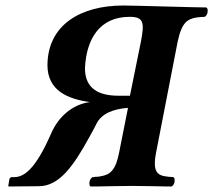

<svg xmlns="http://www.w3.org/2000/svg" viewBox="-20 -674 773 696"><path d="M427 -654C271 -654 153 -583 152 -438C152 -346 225 -315 306 -304C244 -296 191 -252 164 -187C107 -57 65 -32 32 -32H23C19 -32 15 -29 14 -24L10 0L11 2L122 1C194 0 245 -69 305 -179C324 -213 319 -205 330 -226C349 -263 391 -279 444 -283L412 -122C409 -106 405 -92 401 -81C388 -49 371 -39 344 -35C344 -35 344 -35 344 -35C343 -34 342 -34 341 -34C341 -34 341 -34 341 -34C340 -34 339 -34 338 -34C337 -34 337 -34 337 -34C335 -33 333 -33 331 -33C328 -33 326 -33 324 -33C322 -32 321 -32 319 -32C318 -32 317 -32 315 -32C315 -32 314 -31 314 -31C310 -28 308 -25 306 -21C306 -20 306 -20 306 -20C303 -11 303 -2 308 2C308 2 308 2 308 2C308 2 308 2 308 2C314 2 322 2 329 2C329 2 421 0 457 0C459 0 460 0 462 0C502 0 584 2 584 2H585C591 2 597 2 602 2C602 2 602 2 602 2C610 -2 614 -13 613 -22C613 -26 612 -29 610 -31C610 -31 609 -31 609 -31C609 -31 609 -31 609 -31C609 -31 609 -32 608 -32C556 -35 530 -39 546 -122L624 -523C628 -541 632 -556 637 -567C654 -608 681 -611 722 -613C726 -615 729 -619 731 -624C734 -633 734 -643 728 -647C690 -647 465 -654 427 -654ZM450 -613C501 -613 504 -592 491 -524L451 -327H410C341 -327 288 -350 288 -427C293 -534 342 -613 450 -613Z"/></svg>

Font: Libertinus Serif
Style: Bold Italic
Weight: 700
Italic angle: -12°
Designer: Philipp H. Poll, Khaled Hosny
Foundry: Caleb Maclennan
Version: Version 7.050;RELEASE